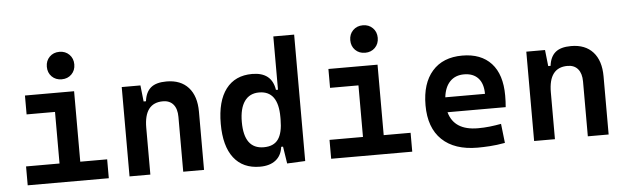

<svg xmlns="http://www.w3.org/2000/svg" viewBox="-48 -924 3612 1108"><g transform="rotate(-5 1758.0 -370.5)"><path d="M73.2 0V-109.4H267.1V-408.2H102.5V-517.6H387.2V-109.4H543V0ZM322.3 -592.3Q287.6 -592.3 265.1 -614.7Q242.7 -637.2 242.7 -671.9Q242.7 -706.5 265.1 -729Q287.6 -751.5 322.3 -751.5Q356.9 -751.5 379.4 -729Q401.9 -706.5 401.9 -671.9Q401.9 -637.2 379.4 -614.7Q356.9 -592.3 322.3 -592.3Z M974.1 0V-317.4Q974.1 -364.3 952.9 -389.6Q931.6 -415 892.6 -415Q783.7 -415 783.7 -271.5V0H663.1V-517.6H771.5L781.7 -423.8H795.4Q801.8 -476.1 832 -501.7Q862.3 -527.3 922.9 -527.3Q1004.9 -527.3 1049.8 -477.5Q1094.7 -427.7 1094.7 -336.9V0Z M1418.5 9.8Q1319.8 9.8 1266.8 -58.6Q1213.9 -127 1213.9 -256.3Q1213.9 -387.7 1267.1 -457.5Q1320.3 -527.3 1418.9 -527.3Q1532.7 -527.3 1548.3 -423.8H1560.1V-732.4H1680.7V0L1575.7 4.9L1560.5 -93.8H1549.8Q1543.5 -43.5 1509.3 -16.8Q1475.1 9.8 1418.5 9.8ZM1560.1 -251.5V-265.6Q1560.1 -417.5 1449.7 -417.5Q1394.5 -417.5 1365.2 -376Q1335.9 -334.5 1335.9 -256.3Q1335.9 -100.1 1449.7 -100.1Q1507.8 -100.1 1533.9 -137.2Q1560.1 -174.3 1560.1 -251.5Z M1831.1 0V-109.4H2024.9V-408.2H1860.4V-517.6H2145V-109.4H2300.8V0ZM2080.1 -592.3Q2045.4 -592.3 2022.9 -614.7Q2000.5 -637.2 2000.5 -671.9Q2000.5 -706.5 2022.9 -729Q2045.4 -751.5 2080.1 -751.5Q2114.7 -751.5 2137.2 -729Q2159.7 -706.5 2159.7 -671.9Q2159.7 -637.2 2137.2 -614.7Q2114.7 -592.3 2080.1 -592.3Z M2679.2 9.8Q2545.4 9.8 2472.9 -59.8Q2400.4 -129.4 2400.4 -259.8Q2400.4 -386.7 2462.2 -457Q2523.9 -527.3 2636.2 -527.3Q2744.6 -527.3 2804 -462.9Q2863.3 -398.4 2863.3 -275.9Q2863.3 -240.7 2860.4 -209H2523.4Q2552.7 -101.6 2690.9 -101.6Q2725.1 -101.6 2758.1 -105.2Q2791 -108.9 2825.2 -115.2L2837.9 -3.9Q2789.6 4.9 2749.8 7.3Q2710 9.8 2679.2 9.8ZM2518.1 -295.9H2748Q2748 -355.5 2718.8 -387Q2689.5 -418.5 2637.2 -418.5Q2586.4 -418.5 2555.7 -386.7Q2524.9 -355 2518.1 -295.9Z M3317.9 0V-317.4Q3317.9 -364.3 3296.6 -389.6Q3275.4 -415 3236.3 -415Q3127.4 -415 3127.4 -271.5V0H3006.8V-517.6H3115.2L3125.5 -423.8H3139.2Q3145.5 -476.1 3175.8 -501.7Q3206.1 -527.3 3266.6 -527.3Q3348.6 -527.3 3393.6 -477.5Q3438.5 -427.7 3438.5 -336.9V0Z"/></g></svg>

Font: Cascadia Mono PL SemiBold
Style: Regular
Weight: 600
Monospace: yes
Designer: Aaron Bell
Foundry: Saja Typeworks
Version: Version 2404.023; ttfautohint (v1.8.4)